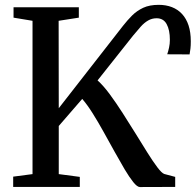

<svg xmlns="http://www.w3.org/2000/svg" viewBox="-20 -773 809 794"><path d="M34.5 0V-42.5L114.5 -53V-687L36 -700V-743H306V-700L222.5 -687L223 -325.5L488.5 -666Q506.5 -689 526.2 -708.8Q546 -728.5 572.2 -740.8Q598.5 -753 636.5 -753Q666.5 -753 691 -743.5Q715.5 -734 733 -715Q750.5 -696 759.8 -667.8Q769 -639.5 769 -602Q769 -584 767.5 -571.5Q766 -559 764 -548L671.5 -548.5Q676 -561.5 679.2 -576.5Q682.5 -591.5 682.5 -608.5Q682.5 -649 669.2 -673.2Q656 -697.5 627.5 -697.5Q608.5 -697.5 592.5 -688.2Q576.5 -679 562 -662.8Q547.5 -646.5 531 -626.5L383.5 -440.5Q407 -419.5 433.5 -383.8Q460 -348 487.2 -305.5Q514.5 -263 540.8 -220.5Q567 -178 590 -141.2Q613 -104.5 631 -80.8Q649 -57 659.5 -53.5L704.5 -41.5V0L558.5 0.5Q547.5 0.5 531.2 -19.8Q515 -40 495.2 -73.2Q475.5 -106.5 453.2 -146.8Q431 -187 408.2 -228Q385.5 -269 363 -304.8Q340.5 -340.5 320 -364L223 -252V-53L310 -41.5V0Z"/></svg>

Font: Merriweather 48pt
Style: Regular
Weight: 400
Version: Version 2.100